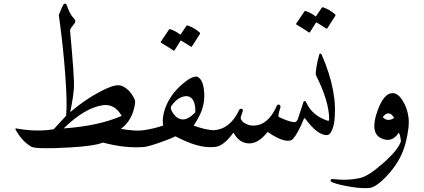

<svg xmlns="http://www.w3.org/2000/svg" viewBox="-20 -791 2283 1033"><path d="M534.2 -23.9Q485.4 -4.9 354.5 2.4Q173.3 12.7 147.9 -2Q100.6 -29.3 64.9 -91.3Q59.1 -101.6 69.8 -99.6Q177.2 -80.1 269 -95.7L335.9 -168.5Q342.3 -239.3 331.3 -386.2Q320.3 -533.2 302.7 -662.6L296.4 -710Q309.1 -743.7 320.8 -766.1Q323.7 -771.5 330.1 -771.5Q336.4 -771.5 340.8 -758.8Q355.5 -714.4 377.9 -691.4Q390.6 -678.7 381.3 -666L362.3 -640.6Q356.4 -632.8 357.4 -622.1Q380.9 -366.7 377.9 -319.8Q375 -272.9 357.9 -187.5Q453.1 -268.6 551.3 -314Q606.9 -339.8 634.8 -329.1Q677.7 -312 704.1 -256.8Q709 -246.6 705.6 -227.5Q690.4 -141.1 630.4 -97.7Q707 -84 752 -90.3Q766.1 -92.3 770.5 -72.3Q779.3 -32.7 768.8 -16.6Q758.3 -0.5 752 0Q654.3 7.8 534.2 -23.9ZM534.7 -225.1Q438 -212.4 322.3 -100.1Q508.8 -112.8 634.8 -167.5Q596.7 -233.4 534.7 -225.1Z M1034.7 -378.9Q1040.5 -378.9 1044.4 -377Q1068.4 -362.3 1075.2 -322.3Q1088.4 -245.6 1058.1 -179.2Q1043.5 -147 1022 -115.2Q1084 -92.3 1130.4 -90.3Q1139.6 -89.8 1141.6 -65.4Q1147.5 -1.5 1130.4 0Q1048.3 8.3 923.8 -57.6Q887.7 -40 828.9 -20.3Q770 -0.5 752 0Q739.7 0.5 734.4 -21.7Q729 -43.9 733.9 -66.2Q738.8 -88.4 752 -90.3Q808.6 -98.6 857.9 -115.7Q850.6 -160.2 869.6 -210.9Q900.4 -293.9 982.4 -355.5Q1013.7 -378.9 1034.7 -378.9ZM989.7 -273.4Q942.4 -277.3 902.8 -222.2Q891.6 -208 913.6 -178.2Q935.5 -148.4 964.8 -148.4Q994.1 -148.4 1030.8 -186.5Q1033.2 -263.7 989.7 -273.4ZM982.9 -651.9Q985.4 -655.8 990.2 -653.8Q1025.9 -641.6 1054.2 -616.2Q1058.1 -612.8 1055.7 -608.4L1012.2 -540.5Q1009.8 -536.6 1003.4 -542Q998 -546.4 952.6 -573.7L918.9 -520Q916 -516.1 909.7 -521.5Q903.3 -526.9 846.7 -561Q843.3 -563.5 845.2 -566.4L889.2 -631.8Q891.6 -635.3 897 -633.8Q926.3 -623.5 950.7 -604Z M1635.3 -207Q1638.2 -151.4 1622.6 -152.3Q1617.7 -159.2 1614.3 -150.4Q1582.5 -72.3 1555.7 -43Q1541.5 -28.3 1507.1 -36.6Q1472.7 -44.9 1419.9 -81.1Q1369.6 -17.6 1318.4 -19.5Q1267.1 -21.5 1238.3 -74.2Q1236.3 -78.6 1233.4 -74.2Q1179.2 0 1130.4 0Q1125.5 0 1120.1 -9.8Q1081.1 -86.9 1130.4 -90.3Q1219.2 -96.7 1266.6 -199.2Q1270 -205.6 1275.6 -206.1Q1281.2 -206.5 1284.7 -202.9Q1288.1 -199.2 1286.6 -194.3Q1273.9 -160.2 1274.9 -155.3Q1277.8 -138.7 1299.3 -126.7Q1320.8 -114.7 1345.2 -115.2Q1422.4 -117.2 1467.3 -217.8Q1473.6 -232.9 1482.7 -227.3Q1491.7 -221.7 1488.3 -211.4Q1473.1 -165.5 1480.5 -161.6Q1530.3 -137.2 1561.5 -133.8Q1575.7 -132.3 1582.5 -150.4Q1584 -154.3 1611.3 -237.8Q1633.8 -242.2 1635.3 -207Z M1710.4 -497.1Q1799.3 -294.9 1778.3 -135.7Q1775.9 -112.8 1765.1 -88.4Q1754.4 -64 1737.8 -64Q1687 -64.5 1622.6 -152.3Q1614.3 -163.1 1610.6 -185.5Q1606.9 -208 1609.1 -227.8Q1611.3 -247.6 1619.6 -247.6Q1624 -247.6 1628.4 -238.3Q1660.6 -168 1744.1 -141.1Q1751 -139.2 1751 -150.9Q1750.5 -246.1 1680.2 -385.7Q1676.8 -391.6 1681.9 -426.3Q1687 -460.9 1697.8 -497.6Q1699.2 -502.9 1703.4 -502.9Q1707.5 -502.9 1710.4 -497.1ZM1711.4 -749.5Q1713.9 -753.4 1718.8 -751.5Q1754.4 -739.3 1782.7 -713.9Q1786.6 -710.4 1784.2 -706.1L1740.7 -638.2Q1738.3 -634.3 1731.9 -639.6Q1726.6 -644 1681.2 -671.4L1647.5 -617.7Q1644.5 -613.8 1638.2 -619.1Q1631.8 -624.5 1575.2 -658.7Q1571.8 -661.1 1573.7 -664.1L1617.7 -729.5Q1620.1 -732.9 1625.5 -731.4Q1654.8 -721.2 1679.2 -701.7Z M2010.7 -194.3Q2045.4 -291 2092.8 -290Q2121.1 -290 2146 -250.2Q2170.9 -210.4 2177.7 -160.6Q2184.6 -110.8 2162.4 -22.5Q2140.1 65.9 2074.5 140.6Q2008.8 215.3 1969 220Q1929.2 224.6 1863.8 213.6Q1798.3 202.6 1768.1 189.9Q1757.3 185.5 1758.8 178.2Q1760.3 170.9 1771.5 172.4Q1850.1 182.1 1919.9 166Q1962.4 156.2 2042.2 86.2Q2122.1 16.1 2137.2 -31.2Q2132.3 -72.3 2125 -76.7Q2087.4 -18.6 2028.6 -48.3Q1969.7 -78.1 2010.7 -194.3ZM2101.1 -156.7Q2072.3 -203.6 2039.1 -161.1Q2064.5 -132.8 2101.1 -156.7Z"/></svg>

Font: Amiri Quran
Style: Regular
Weight: 400
Designer: Khaled Hosny
Version: Version 000.105